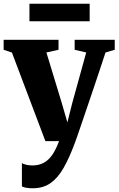

<svg xmlns="http://www.w3.org/2000/svg" viewBox="-24 -757 636 1030"><path d="M151 253Q132.5 253 117.8 250.5Q103 248 93.5 243V118Q101 123 116.5 126.8Q132 130.5 149.5 130.5Q176 130.5 197.5 122.2Q219 114 236.2 97.5Q253.5 81 267.2 56.5Q281 32 293 0H219.5L40 -475L-4.5 -490V-543.5H290V-490L225 -475.5L307.5 -204L337.5 -100.5L363 -202L438.5 -475.5L376.5 -490V-543.5H591.5V-490L542 -475.5Q523.5 -419 502 -354.5Q480.5 -290 459.2 -227.5Q438 -165 420.2 -112.8Q402.5 -60.5 390.8 -26.8Q379 7 376.5 12.5Q348 89.5 317.5 143.2Q287 197 247.5 225Q208 253 151 253ZM457 -737V-643H134V-737Z"/></svg>

Font: Merriweather 48pt Black
Style: Regular
Weight: 900
Version: Version 2.100